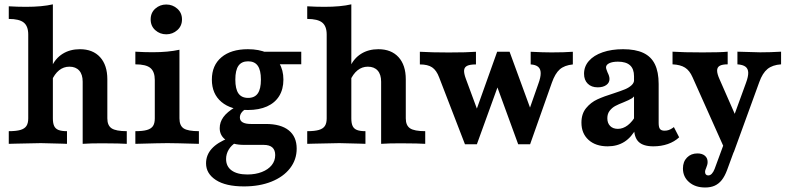

<svg xmlns="http://www.w3.org/2000/svg" viewBox="-20 -651 3574 869"><path d="M107.8 -115.3V-494.3Q107.8 -532.6 87.5 -548.9Q67.3 -565.3 19.7 -565.3V-622.5Q59.1 -620.1 97.7 -620.1Q171.4 -620.1 219.3 -631.4V-115.3Q219.3 -93.1 225.2 -80.6Q231.1 -68.1 244.9 -62.7Q258.7 -57.3 283.2 -57.3V0L260.6 -0.8Q183.4 -3.2 164.9 -3.2Q145.1 -3.2 49.6 -0.8L19.7 0V-57.3Q53.4 -57.3 72.5 -62.9Q91.5 -68.5 99.6 -80.9Q107.8 -93.2 107.8 -115.3ZM294.2 -349.2Q267.8 -349.2 247.3 -332.7Q226.9 -316.3 213 -284.3L213.2 -348Q230.3 -386.6 263.6 -407.5Q296.9 -428.3 341.6 -428.3Q400.1 -428.3 433 -392.3Q465.8 -356.2 465.8 -292.1V-115.3Q465.8 -83.1 485.2 -70.2Q504.7 -57.3 553.8 -57.3V0Q534 -0.8 513.3 -1.6L441.4 -2.4Q389.8 -2.4 354.2 0V-281.3Q354.2 -314 338.5 -331.6Q322.8 -349.2 294.2 -349.2Z M680.6 -115.3V-288.8Q680.6 -326.7 660.8 -343.2Q641 -359.8 592.6 -359.8V-417.1Q632 -414.6 670.5 -414.6Q741.7 -414.6 792.2 -425.9V-115.3Q792.2 -82.3 811.4 -69.8Q830.6 -57.3 880.2 -57.3V0Q770.7 -3.2 738.1 -3.2Q705.5 -3.2 592.6 0V-57.3Q625.9 -57.3 644.9 -62.7Q663.9 -68.1 672.3 -80.4Q680.6 -92.7 680.6 -115.3ZM661.9 -563.2Q661.9 -593.4 682.9 -612Q703.9 -630.6 732.6 -630.6Q761.2 -630.6 782.5 -611.7Q803.7 -592.9 803.7 -563.2Q803.7 -533.4 782.5 -514.6Q761.2 -495.7 732.6 -495.7Q703.9 -495.7 682.9 -514.4Q661.9 -533 661.9 -563.2Z M912.6 88.3Q912.6 50.5 938.4 22Q964.1 -6.4 1015.1 -26L1047.4 -5.6Q1026.8 6.6 1015.1 26.3Q1003.3 46 1003.3 68.7Q1003.3 102.4 1028.5 120.5Q1053.7 138.7 1099.8 138.7Q1136.4 138.7 1165.1 127.5Q1193.9 116.3 1209.8 96.5Q1225.6 76.7 1225.6 51Q1225.6 28.1 1212.7 16.4Q1199.8 4.7 1172.4 4.7H1083.6Q1034.3 4.7 1004.4 -15.8Q974.4 -36.2 974.4 -70.7Q974.4 -98.1 991.1 -121.1Q1007.7 -144.1 1043.6 -165.5L1092.3 -158.6Q1078.6 -149.3 1072.1 -139.8Q1065.7 -130.3 1065.7 -119.1Q1065.7 -104.5 1078.5 -97.2Q1091.3 -89.9 1115.9 -89.9H1183.2Q1251 -89.9 1286.9 -61.1Q1322.8 -32.3 1322.8 21.6Q1322.8 71.8 1292.6 110.7Q1262.5 149.5 1208.5 171.1Q1154.5 192.7 1084.2 192.7Q1001.5 192.7 957.1 163.7Q912.6 134.7 912.6 88.3ZM938.9 -290.7Q938.9 -355.3 982.3 -391.8Q1025.6 -428.3 1102.1 -428.3Q1152.3 -428.3 1188.5 -412.1Q1224.7 -395.9 1243.7 -365Q1262.7 -334.1 1262.7 -290.7Q1262.7 -247.4 1243.7 -216.5Q1224.7 -185.6 1188.5 -169.3Q1152.3 -153.1 1102.1 -153.1Q1025.6 -153.1 982.3 -189.6Q938.9 -226.1 938.9 -290.7ZM1160.9 -290.7Q1160.9 -333.1 1146.7 -353.3Q1132.5 -373.5 1103 -373.5Q1073.4 -373.5 1059.2 -353.3Q1045.1 -333.1 1045.1 -290.7Q1045.1 -248.3 1059.2 -228.1Q1073.4 -207.9 1103 -207.9Q1132.5 -207.9 1146.7 -228.1Q1160.9 -248.3 1160.9 -290.7ZM1119.9 -416.7H1343.5V-360.2H1192.4Z M1458.6 -115.3V-494.3Q1458.6 -532.6 1438.3 -548.9Q1418.1 -565.3 1370.5 -565.3V-622.5Q1409.9 -620.1 1448.5 -620.1Q1522.3 -620.1 1570.1 -631.4V-115.3Q1570.1 -93.1 1576 -80.6Q1581.9 -68.1 1595.7 -62.7Q1609.5 -57.3 1634 -57.3V0L1611.4 -0.8Q1534.2 -3.2 1515.7 -3.2Q1495.9 -3.2 1400.4 -0.8L1370.5 0V-57.3Q1404.3 -57.3 1423.3 -62.9Q1442.3 -68.5 1450.4 -80.9Q1458.6 -93.2 1458.6 -115.3ZM1645 -349.2Q1618.6 -349.2 1598.1 -332.7Q1577.7 -316.3 1563.8 -284.3L1564.1 -348Q1581.1 -386.6 1614.4 -407.5Q1647.7 -428.3 1692.4 -428.3Q1750.9 -428.3 1783.8 -392.3Q1816.6 -356.2 1816.6 -292.1V-115.3Q1816.6 -83.1 1836 -70.2Q1855.5 -57.3 1904.6 -57.3V0Q1884.8 -0.8 1864.1 -1.6L1792.2 -2.4Q1740.6 -2.4 1705 0V-281.3Q1705 -314 1689.3 -331.6Q1673.6 -349.2 1645 -349.2Z M1880.3 -359.4V-416.7Q1934.4 -413.5 2010.6 -413.5Q2093.7 -413.5 2134.2 -416.7V-359.4Q2107.6 -359.4 2094.8 -353.3Q2082 -347.3 2080.6 -333.4Q2079.2 -319.5 2088.5 -294.3L2150 -128L2124.7 -121.4L2230.1 -416.7L2277.2 -381.3L2138.4 1.9H2084.4L1967.8 -300.2Q1955.6 -332.9 1935.9 -346.1Q1916.2 -359.4 1880.3 -359.4ZM2220.2 -286 2230.1 -416.7H2286.4L2390.6 -132.1L2361.9 -115.7L2416.5 -271.5Q2427.5 -301.1 2427.2 -320.2Q2426.9 -339.3 2415.5 -348.7Q2404 -358.1 2381.9 -359.4V-416.7Q2439.3 -413.8 2476.3 -413.8Q2533.5 -413.8 2572.7 -416.7V-359.4Q2534.6 -355.5 2513.5 -337Q2492.4 -318.4 2477.8 -276.8L2379.3 1.9H2325.3Z M2849.6 -74V-306.1Q2849.6 -339.2 2831.5 -355.5Q2813.4 -371.9 2776.8 -371.9Q2752.2 -371.9 2737.6 -364.9Q2722.9 -357.8 2722.9 -346.1Q2722.9 -342 2725.2 -335.5Q2727.4 -328.9 2729.8 -323.2Q2733.8 -315.5 2736.2 -308Q2738.6 -300.6 2738.6 -293.4Q2738.6 -276.4 2723.9 -266Q2709.1 -255.7 2685.3 -255.7Q2656.7 -255.7 2640.1 -272.3Q2623.4 -288.8 2623.4 -317.2Q2623.4 -350.4 2645.5 -375.4Q2667.5 -400.5 2707.7 -414.4Q2747.8 -428.3 2800.1 -428.3Q2855.8 -428.3 2891.4 -411.7Q2927 -395.1 2944 -360.4Q2961.1 -325.7 2961.1 -270.9V-94.4Q2961.1 -75.1 2967.1 -67.3Q2973.2 -59.5 2987.7 -59.5Q2998.2 -59.5 3007 -62.6Q3015.9 -65.8 3024.9 -72L3030 -75.9L3053.9 -29.5Q3032.6 -9.6 3002.5 0.9Q2972.4 11.3 2937.4 11.3Q2891.4 11.3 2870.5 -9Q2849.6 -29.3 2849.6 -74ZM2611.6 -95.9Q2611.6 -136.1 2632.8 -161.8Q2654.1 -187.6 2683.6 -201.2Q2713.1 -214.8 2759.3 -229.1Q2791.6 -239.8 2809.3 -247.1Q2826.9 -254.5 2838.6 -265.4Q2850.4 -276.2 2850.4 -291.7L2854.8 -223.8Q2850.4 -212.5 2838.7 -205.3Q2827 -198.1 2802.9 -188.3Q2779 -179 2764.5 -171.2Q2750 -163.3 2739.4 -149.7Q2728.8 -136.1 2728.8 -115.8Q2728.8 -93.8 2741.5 -80.8Q2754.2 -67.8 2776.5 -67.8Q2799.7 -67.8 2821 -83.9Q2842.4 -100.1 2860.9 -133L2860.9 -72.1Q2838.3 -29.6 2806.1 -9.2Q2773.9 11.3 2730.3 11.3Q2675.9 11.3 2643.8 -17.8Q2611.6 -46.9 2611.6 -95.9Z M3023.9 -359.8V-417.1Q3072.4 -413.8 3159.8 -413.8Q3242.7 -413.8 3273.5 -417.1V-359.8Q3248.8 -359.8 3237.3 -353.1Q3225.8 -346.5 3225.7 -331.7Q3225.6 -316.9 3236.6 -292.6L3320.2 -102L3292.2 -99.6L3356.5 -276.2Q3367 -304.6 3366.5 -322.4Q3365.9 -340.2 3354.1 -349.1Q3342.2 -358.1 3317.6 -359.8V-417.1Q3397.6 -414.2 3420.7 -414.2Q3467.5 -414.2 3515.2 -417.1V-359.8Q3476.3 -357.2 3453.7 -338.7Q3431.1 -320.3 3416.5 -279.3L3301 38.2H3266.4L3114.5 -301.4Q3101.1 -332 3080.4 -345Q3059.7 -358.1 3023.9 -359.8ZM3071 111.4Q3071 80.9 3089.3 62.2Q3107.6 43.4 3136.5 43.4Q3157.9 43.4 3170.3 53.8Q3182.7 64.1 3182.7 82.3Q3182.7 89.5 3180.7 95.9Q3178.7 102.4 3176.3 108.5Q3174.3 113 3172.7 117.9Q3171.1 122.8 3171.1 127.2Q3171.1 134.6 3174.9 138.8Q3178.6 143 3185.5 143Q3194.3 143 3201.6 135.4Q3208.9 127.7 3214.3 113.8L3267.3 -30.2L3318.3 -10.7L3270.5 119.4Q3260.1 147.1 3246.6 164.1Q3233.1 181 3214.9 189.3Q3196.7 197.6 3171.6 197.6Q3126.7 197.6 3098.9 173.4Q3071 149.3 3071 111.4Z"/></svg>

Font: Playfair Micro SmCond SmLight
Style: Regular
Weight: 360
Width: 4
Designer: Claus Eggers Sørensen
Foundry: Claus Eggers Sørensen
Version: Version 2.100;Glyphs 3.2 (3219)